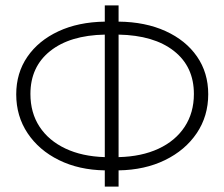

<svg xmlns="http://www.w3.org/2000/svg" viewBox="-20 -680 830 710"><path d="M40 -331Q40 -410 81.2 -470Q122.5 -530 196 -564.2Q269.5 -598.5 367.5 -600V-660H418.5V-600Q517.5 -599 592.2 -565Q667 -531 708.5 -471Q750 -411 750 -331.5Q750 -250.5 707.5 -187.5Q665 -124.5 590.2 -88Q515.5 -51.5 418.5 -50V10H367.5V-50Q272 -51.5 198 -88Q124 -124.5 82 -187.5Q40 -250.5 40 -331ZM697 -332.5Q697 -433.5 623.2 -491.5Q549.5 -549.5 418.5 -552V-99Q503.5 -101 566 -130Q628.5 -159 662.8 -211Q697 -263 697 -332.5ZM92.5 -332.5Q92.5 -263 126.2 -211.5Q160 -160 221.8 -130.8Q283.5 -101.5 367.5 -99V-552Q238.5 -549.5 165.5 -491.2Q92.5 -433 92.5 -332.5Z"/></svg>

Font: Overused Grotesk Light
Style: Regular
Weight: 300
Version: Version 0.004